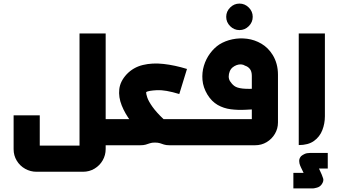

<svg xmlns="http://www.w3.org/2000/svg" viewBox="-20 -811 1894 1072"><path d="M184 148Q150 148 120.5 131.5Q91 115 73.5 86Q56 57 56 22V-167H202V19Q198 15 193.5 11Q189 7 185 2H441Q437 7 433 11Q429 15 424 19V-624H570V21Q570 55 553.5 84Q537 113 508 130.5Q479 148 443 148Z M1042 0V-146H1071V0ZM790 -45Q747 -85 712.5 -130.5Q678 -176 659.5 -222.5Q641 -269 646 -313Q651 -357 687 -396Q724 -435 777 -448Q830 -461 893 -454Q956 -447 1024 -426L981 -286Q903 -310 856 -307.5Q809 -305 796 -297Q795 -289 802 -267.5Q809 -246 831 -215Q853 -184 893 -146ZM570 0V-146H1052V0H927Q907 0 895.5 -4Q884 -8 873 -11.5Q862 -15 844 -15Q828 -15 816.5 -11Q805 -7 793.5 -3.5Q782 0 762 0Z M1317 -643Q1287 -643 1265 -665Q1243 -687 1243 -717Q1243 -747 1265 -769Q1287 -791 1317 -791Q1347 -791 1369 -769Q1391 -747 1391 -717Q1391 -687 1369 -665Q1347 -643 1317 -643Z M1052 0V-146H1403Q1399 -142 1394.5 -137.5Q1390 -133 1386 -129V-387Q1386 -412 1375.5 -425.5Q1365 -439 1349 -444Q1338 -451 1325.5 -451.5Q1313 -452 1301 -447.5Q1289 -443 1279 -435Q1268 -426 1262.5 -412Q1257 -398 1257 -384Q1257 -370 1264 -358Q1274 -342 1288.5 -331Q1303 -320 1335 -316.5Q1367 -313 1426 -317V-202Q1388 -200 1347.5 -198Q1307 -196 1268 -201Q1229 -206 1195.5 -225Q1162 -244 1138 -283Q1114 -323 1110.5 -364.5Q1107 -406 1118.5 -444Q1130 -482 1153 -513Q1176 -544 1205 -563Q1237 -583 1277.5 -591.5Q1318 -600 1360 -594.5Q1402 -589 1439.5 -567Q1477 -545 1502 -505Q1517 -481 1524.5 -453Q1532 -425 1532 -394V-127Q1532 -93 1515 -64Q1498 -35 1469 -17.5Q1440 0 1404 0Z M1618 241V154H1675L1660 123Q1660 123 1655.5 112.5Q1651 102 1650.5 88Q1650 74 1661 61Q1669 54 1681 48.5Q1693 43 1710 43H1810V130H1761L1776 163Q1779 170 1784 184.5Q1789 199 1777 217Q1767 232 1750 236.5Q1733 241 1728 241Z M1648 -1V-624H1794V-162Q1794 -121 1779.5 -84Q1765 -47 1733 -24Q1701 -1 1648 -1Z"/></svg>

Font: Mada
Style: Bold
Weight: 700
Designer: Khaled Hosny
Version: Version 1.5